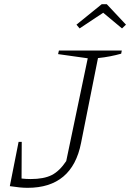

<svg xmlns="http://www.w3.org/2000/svg" viewBox="-20 -891 623 919"><path d="M27 0 43 -43Q63 -39 83.5 -36.5Q104 -34 127 -34Q190 -34 227.5 -53Q265 -72 297 -120L400 -612L258 -632L262 -649H563L560 -634Q535 -627 507 -621.5Q479 -616 449 -613L368 -207Q326 8 112 8Q94 8 73.5 6Q53 4 27 0ZM27 0 69 -212H84L83 0ZM491 -871 583 -773 564 -755 474 -830 361 -755 346 -773 467 -871Z"/></svg>

Font: Piazzolla Thin Thin
Style: Italic
Weight: 250
Italic angle: -11.3°
Version: Version 2.005